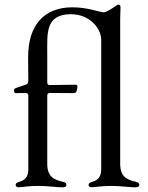

<svg xmlns="http://www.w3.org/2000/svg" viewBox="-20 -794 630 820"><path d="M371.1 5.7C387.1 5.7 409.4 0 456 0C497.9 0 530.9 6 557.5 6C567.5 6 574.9 3.6 574.9 -5C574.9 -11.7 571 -14.9 559.3 -17.8C522 -26.6 493.6 -38.4 493.3 -94.1V-716.3C493.6 -734.4 494.7 -750 494.7 -762.1C494.7 -771.3 491.1 -774.1 486.2 -774.1C482.2 -774.1 478.7 -772 474.1 -768.5C467.3 -763.5 434.7 -741.1 423.3 -741.5C405.5 -741.5 355.5 -762.8 289.8 -762.8C167.6 -762.8 99.4 -686.4 100.1 -547.6L100.9 -447.4C100.5 -439.3 97.7 -435.4 90.2 -432.5L48.7 -418.3C40.8 -415.5 38.7 -411.6 40.1 -403.4L40.5 -402C41.5 -397.4 44 -396.3 49 -396.3L89.5 -396.7C97.7 -396.7 100.5 -393.8 100.9 -385.7V-71.7C100.9 -34.8 83.8 -23.4 59.3 -16.3C51.1 -13.8 46.9 -10.7 46.9 -4.3C46.9 2.8 52.2 5.7 59.7 5.7C75.6 5.7 98 0 144.5 0C186.4 0 219.5 6 246.1 6C256 6 263.5 3.6 263.5 -5C263.5 -11.7 259.6 -14.9 247.9 -17.8C210.6 -26.6 182.2 -38.4 181.8 -94.1V-385.7C182.2 -393.8 185 -396.7 193.2 -397L294 -396.3C302.2 -396.7 305.8 -399.5 307.9 -407.3L310.4 -421.5C311.8 -429.3 309.3 -432.2 301.1 -432.2L193.2 -430.8C185 -430.8 182.2 -433.6 181.8 -441.8V-566.8C181.8 -650.2 173.7 -731.9 280.2 -733.3C374.3 -734 412.3 -660.5 411.9 -627.8L412.3 -628.2V-71.7C412.3 -34.8 395.2 -23.4 370.7 -16.3C362.6 -13.8 358.3 -10.7 358.3 -4.3C358.3 2.8 363.6 5.7 371.1 5.7Z"/></svg>

Font: Margiela Serif Text
Style: Regular
Weight: 400
Designer: Andreas Faust, Stefan Endress
Version: Version 1.002;FEAKit 1.0